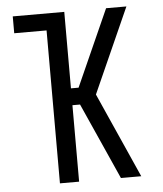

<svg xmlns="http://www.w3.org/2000/svg" viewBox="-53 -781 705 828"><g transform="rotate(-5 300.0 -367.5)"><path d="M173 0V-662H33V-735H256V-404H289L437 -735H525L361 -368L525 0H437L289 -331H256V0Z"/></g></svg>

Font: Iosevka Fixed Extended
Style: Regular
Weight: 400
Width: 7
Monospace: yes
Designer: Belleve Invis
Foundry: Belleve Invis
Version: Version 24.1.1; ttfautohint (v1.8.4)